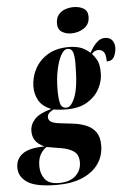

<svg xmlns="http://www.w3.org/2000/svg" viewBox="-145 -820 752 1107"><g transform="rotate(-5 231.5 -266.5)"><path d="M141 240Q20 240 -30 207.5Q-80 175 -80 121Q-80 71 -40.5 42Q-1 13 87 13Q51 -3 35 -26Q19 -49 19 -81Q19 -119 46.5 -149.5Q74 -180 144 -199Q93 -220 73 -256Q53 -292 53 -335Q53 -388 78 -436.5Q103 -485 152.5 -515.5Q202 -546 275 -546Q311 -546 340 -537Q369 -528 398 -502Q407 -518 419.5 -536Q432 -554 449 -567Q466 -580 487 -580Q516 -580 529.5 -562.5Q543 -545 543 -522Q543 -495 531.5 -469.5Q520 -444 487 -444Q487 -484 475.5 -499Q464 -514 443 -514Q422 -514 406 -495Q417 -483 432 -458.5Q447 -434 447 -380Q447 -334 423.5 -290Q400 -246 353 -217.5Q306 -189 233 -189Q205 -189 184.5 -191.5Q164 -194 156 -195Q136 -184 128.5 -174.5Q121 -165 121 -153Q121 -136 136 -126.5Q151 -117 185 -113L260 -104Q304 -99 338.5 -84.5Q373 -70 393 -42Q413 -14 413 34Q413 95 380.5 141.5Q348 188 287 214Q226 240 141 240ZM233 -199Q261 -199 283.5 -257.5Q306 -316 306 -450Q306 -492 298.5 -514Q291 -536 268 -536Q247 -536 229.5 -504.5Q212 -473 201 -420.5Q190 -368 190 -304Q190 -257 197 -228Q204 -199 233 -199ZM152 230Q215 230 248.5 199Q282 168 282 121Q282 77 254 57.5Q226 38 181 31L98 17Q76 31 61.5 57Q47 83 47 124Q47 167 70.5 198.5Q94 230 152 230ZM298 -623Q266 -623 243 -638Q220 -653 220 -685Q220 -718 235 -737Q250 -756 274 -764.5Q298 -773 324 -773Q356 -773 380.5 -759Q405 -745 405 -711Q405 -667 372 -645Q339 -623 298 -623Z"/></g></svg>

Font: Noto Serif Display ExtraCondensed Black
Style: Italic
Weight: 900
Width: 2
Italic angle: -12°
Designer: Monotype Design Team
Foundry: Monotype Imaging Inc.
Version: Version 2.009